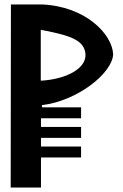

<svg xmlns="http://www.w3.org/2000/svg" viewBox="-20 -847 552 862"><path d="M28 -5H164V-140H344V-189H164V-228H344V-277H164V-316H344V-365H169L168 -375C326 -393 485 -518 488 -604C483 -695 363 -819 168 -827H29ZM163 -485V-713L169 -712C307 -686 360 -663 364 -601C364 -531 263 -491 168 -485Z"/></svg>

Font: Ny Stormning
Style: Fi
Weight: 300
Designer: Robert Jablonski, Mew Too
Foundry: Cannot Into Space Fonts
Version: Version 0.90